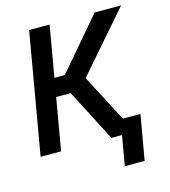

<svg xmlns="http://www.w3.org/2000/svg" viewBox="-127 -812 962 1088"><g transform="rotate(-15 354.0 -268.0)"><path d="M438 0H500L469.7 174.8H585.9L631.8 -88.4H528.8L384.3 -364.7L685.1 -710.9H529.8L274.9 -412.1H213.9L265.6 -710.9H145.5L22.5 0H142.6L195.3 -304.7H280.3Z"/></g></svg>

Font: Roboto Medium
Style: Italic
Weight: 500
Italic angle: -12°
Designer: Google
Version: Version 2.137; 2017